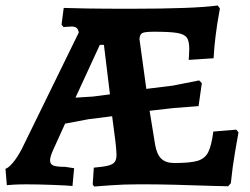

<svg xmlns="http://www.w3.org/2000/svg" viewBox="-24 -674 915 702"><path d="M402 -108Q402 -121 398 -157L386 -249L299 -238L214 -222L170 -125Q159 -100 159 -88Q159 -74 170.5 -69Q182 -64 214 -64L247 -59L241 6Q223 4 168 2Q113 0 74 0Q49 0 28.5 1Q8 2 1 3L-4 -57Q6 -59 23 -79Q40 -99 56 -130L264 -555Q262 -567 256 -572Q250 -577 238 -577Q229 -577 220 -576Q211 -575 208 -575L201 -584L209 -645Q229 -644 293.5 -643Q358 -642 451 -642Q688 -642 772 -654L780 -643Q779 -636 774.5 -611.5Q770 -587 764.5 -544.5Q759 -502 757 -461L666 -455Q666 -459 667 -471Q668 -483 668 -495Q668 -524 659 -536.5Q650 -549 624 -553.5Q598 -558 539 -558Q505 -558 496 -553Q487 -548 486 -531L511 -349L608 -361L704 -380L714 -370L702 -286L611 -279L523 -269L543 -146Q549 -110 565.5 -94Q582 -78 613 -78Q672 -78 698.5 -86Q725 -94 737 -117Q749 -140 756 -193L840 -200L848 -190Q845 -174 835.5 -119Q826 -64 820 -4L810 7L765 6Q591 0 516 0H479Q428 0 380.5 3.5Q333 7 320 8L315 0L319 -61Q354 -64 371.5 -68.5Q389 -73 395.5 -82Q402 -91 402 -108ZM356 -510H341L252 -317L316 -321L378 -329Z"/></svg>

Font: Sahitya
Style: Bold
Weight: 700
Designer: Juan Pablo del Peral
Foundry: Juan Pablo del Peral (http://www.huertatipografica.com)
Version: Version 1.001;PS 001.000;hotconv 1.0.70;makeotf.lib2.5.58329